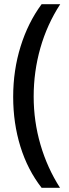

<svg xmlns="http://www.w3.org/2000/svg" viewBox="-20 -740 332 918"><path d="M43 -277Q43 -404 78.5 -518Q114 -632 179 -720H268Q205 -623 173 -510.5Q141 -398 141 -278Q141 -160 173.5 -48.5Q206 63 267 158H179Q112 72 77.5 -39.5Q43 -151 43 -277Z"/></svg>

Font: Avrile Sans Condensed Medium
Style: Regular
Weight: 500
Width: 3
Designer: Monotype Design Team
Foundry: Monotype Imaging Inc.
Version: Version 2.001;September 10, 2019;FontCreator 11.5.0.2425 64-